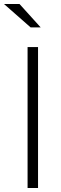

<svg xmlns="http://www.w3.org/2000/svg" viewBox="-45 -934 301 954"><path d="M92 0V-700H144V0ZM107 -798 -25 -914H52L157 -798Z"/></svg>

Font: Red Hat Text VF
Style: Regular
Weight: 300
Designer: Pentagram, MCKL
Foundry: Pentagram, MCKL
Version: Version 1.023